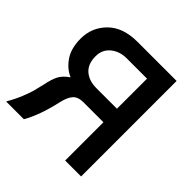

<svg xmlns="http://www.w3.org/2000/svg" viewBox="-199 -935 1098 1098"><g transform="rotate(45 350.5 -386.0)"><path d="M187.5 -544.9Q187.5 -482.4 223.6 -450.7Q259.8 -418.9 320.3 -418.9H486.3V-662.1H321.3Q265.6 -662.1 226.6 -630.4Q187.5 -598.6 187.5 -544.9ZM8.8 0Q36.1 -46.9 53.7 -90.8Q71.3 -134.8 77.1 -157.2Q83 -179.7 92.8 -221.7Q103.5 -274.4 118.7 -303.2Q133.8 -332 171.9 -358.4Q122.1 -379.9 88.9 -429.2Q55.7 -478.5 55.7 -555.7Q55.7 -646.5 119.1 -709.5Q182.6 -772.5 298.8 -772.5H615.2V0H486.3V-309.6H325.2Q280.3 -309.6 259.8 -285.6Q239.3 -261.7 228.5 -211.9Q199.2 -81.1 152.3 0Z"/></g></svg>

Font: Gothic A1
Style: Bold
Weight: 700
Version: Version 2.50